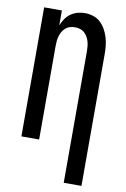

<svg xmlns="http://www.w3.org/2000/svg" viewBox="-103 -802 705 1077"><g transform="rotate(10 250.0 -264.0)"><path d="M339 215V-535Q339 -549 337.5 -563Q336 -577 332 -590.5Q328 -604 320.5 -616.5Q313 -629 302.5 -638Q292 -647 278 -651Q264 -655 250 -655Q236 -655 222 -651Q208 -647 197.5 -638Q187 -629 179.5 -616.5Q172 -604 168 -590.5Q164 -577 162.5 -563Q161 -549 161 -535V0H60V-735H161V-650Q169 -670 181 -688Q193 -706 210.5 -718.5Q228 -731 249 -737Q270 -743 291 -743Q315 -743 338.5 -735.5Q362 -728 379.5 -712Q397 -696 409 -674.5Q421 -653 428 -630Q435 -607 437.5 -583Q440 -559 440 -535V215Z"/></g></svg>

Font: Iosevka Term Semibold
Style: Regular
Weight: 600
Monospace: yes
Designer: Belleve Invis
Foundry: Belleve Invis
Version: Version 31.4.0